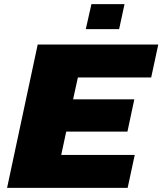

<svg xmlns="http://www.w3.org/2000/svg" viewBox="-20 -902 780 922"><path d="M14 0 161 -688H740L706 -530H354L331 -425H625L592 -270H298L274 -158H627L593 0ZM392 -762 419 -882H578L552 -762Z"/></svg>

Font: Saira Expanded ExtraBold
Style: Italic
Weight: 800
Width: 7
Italic angle: -12°
Designer: Hector Gatti with collaboration of the Omnibus-Type team
Foundry: Omnibus-Type
Version: Version 1.101